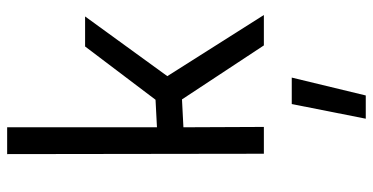

<svg xmlns="http://www.w3.org/2000/svg" viewBox="-273 -485 1043 537"><g transform="rotate(-90 248.5 -216.5)"><path d="M87 0 86 -718H161V-299L238 -303L387 -500H471L304 -270L475 0H390L239 -229L161 -225L162 0ZM226 78H300L250 285H185Z"/></g></svg>

Font: Panefresco 400wt
Style: Regular
Weight: 400
Foundry: Campivisivi & Chank Co
Version: Version 1.002